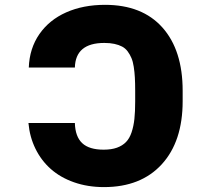

<svg xmlns="http://www.w3.org/2000/svg" viewBox="-20 -757 865 787"><path d="M96.6 -252.8H286.9Q288.4 -197.1 316.9 -170.3Q345.5 -143.5 404.8 -143.5Q436.8 -143.5 459.3 -151.6Q481.9 -159.8 496.4 -174.7Q511 -189.6 519.4 -214.7Q527.7 -239.7 530.9 -269.4Q534.1 -299 534.1 -340.9V-384.9Q534.1 -416.2 532.8 -438.9Q531.6 -461.6 528.2 -483.3Q524.9 -505 518.6 -519.5Q512.4 -534.1 503.2 -546.5Q494 -558.9 480.5 -566.1Q467 -573.2 449 -577.1Q431.1 -581 407.7 -581Q289.4 -581 286.9 -480.1H98Q100.9 -558.6 141.3 -617Q181.8 -675.4 251.4 -706.3Q321 -737.2 410.5 -737.2Q562.9 -737.2 645.8 -644.2Q728.7 -551.1 728.7 -384.9V-342.3Q728.7 -177.2 643.1 -83.6Q557.5 9.9 406.2 9.9Q339.5 9.9 283.4 -9.8Q227.3 -29.5 188 -64.5Q148.8 -99.4 125.2 -147.7Q101.6 -196 96.6 -252.8Z"/></svg>

Font: Karasuma Gothic
Style: Black
Weight: 900
Designer: Rasmus Andersson / Ryoko Nishizuka
Foundry: Genbu
Version: Version 1.00